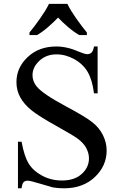

<svg xmlns="http://www.w3.org/2000/svg" viewBox="-20 -974 640 1010"><path d="M493.5 -729.5V-483H474.5Q465.5 -554 441 -595.8Q416.5 -637.5 370.8 -662.8Q325 -688 277 -688Q223 -688 187 -654.2Q151 -620.5 151 -578.5Q151 -545.5 173.5 -518.5Q206 -479 329 -413.5Q429 -360 465.5 -331.2Q502 -302.5 521.5 -263.2Q541 -224 541 -182Q541 -101.5 478.8 -42.5Q416.5 16.5 317 16.5Q286 16.5 259 12Q242.5 8 190.8 -7.8Q139 -23.5 126 -23.5Q112 -23.5 104.2 -15.8Q96.5 -8 93.5 16.5H74.5V-228.5H93.5Q107.5 -152 130.8 -113.8Q154 -75.5 201.5 -50Q249 -24.5 306 -24.5Q372 -24.5 410 -59Q448 -93.5 448 -141Q448 -168 433.8 -195Q419.5 -222 388 -245Q367 -261 275.5 -312Q184 -363 145.8 -393.8Q107.5 -424.5 87 -461.2Q66.5 -498 66.5 -542Q66.5 -618.5 125.8 -674Q185 -729.5 276 -729.5Q333.5 -729.5 396.5 -701.5Q426.5 -689 439 -689Q451.5 -689 460.8 -696.8Q470 -704.5 474.5 -729.5ZM135 -803Q147 -817.5 161.5 -836.5Q176 -855.5 190.2 -875.8Q204.5 -896 217 -916.2Q229.5 -936.5 237.5 -953.5H334.5Q342.5 -936.5 355 -916.2Q367.5 -896 381.8 -875.8Q396 -855.5 410.5 -836.5Q425 -817.5 437 -803V-789.5H397Q367.5 -806.5 338 -831.8Q308.5 -857 285.5 -881.5Q262 -857 233 -831.8Q204 -806.5 175 -789.5H135Z"/></svg>

Font: MM Phetkon
Style: Regular
Weight: 400
Designer: Khon Soe Zaw Thu
Version: Version 1.00 July 15, 2016, initial release